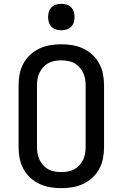

<svg xmlns="http://www.w3.org/2000/svg" viewBox="-20 -974 640 1002"><path d="M300 8Q271 8 241.5 3Q212 -2 185.5 -14.5Q159 -27 137.5 -47Q116 -67 102 -93Q88 -119 82.5 -148Q77 -177 77 -206V-529Q77 -558 82.5 -587Q88 -616 102 -642Q116 -668 137.5 -688Q159 -708 185.5 -720.5Q212 -733 241.5 -738Q271 -743 300 -743Q329 -743 358.5 -738Q388 -733 414.5 -720.5Q441 -708 462.5 -688Q484 -668 498 -642Q512 -616 517.5 -587Q523 -558 523 -529V-206Q523 -177 517.5 -148Q512 -119 498 -93Q484 -67 462.5 -47Q441 -27 414.5 -14.5Q388 -2 358.5 3Q329 8 300 8ZM300 -76Q317 -76 334.5 -79Q352 -82 367 -90Q382 -98 394 -111Q406 -124 413.5 -139.5Q421 -155 424 -172Q427 -189 427 -206V-529Q427 -546 424 -563Q421 -580 413.5 -595.5Q406 -611 394 -624Q382 -637 367 -645Q352 -653 334.5 -656Q317 -659 300 -659Q283 -659 265.5 -656Q248 -653 233 -645Q218 -637 206 -624Q194 -611 186.5 -595.5Q179 -580 176 -563Q173 -546 173 -529V-206Q173 -189 176 -172Q179 -155 186.5 -139.5Q194 -124 206 -111Q218 -98 233 -90Q248 -82 265.5 -79Q283 -76 300 -76ZM300 -816Q286 -816 272.5 -820Q259 -824 249 -834Q239 -844 235 -857.5Q231 -871 231 -885Q231 -899 235 -912.5Q239 -926 249 -936Q259 -946 272.5 -950Q286 -954 300 -954Q314 -954 327.5 -950Q341 -946 351 -936Q361 -926 365 -912.5Q369 -899 369 -885Q369 -871 365 -857.5Q361 -844 351 -834Q341 -824 327.5 -820Q314 -816 300 -816Z"/></svg>

Font: Iosevka Aile Medium
Style: Regular
Weight: 500
Designer: Belleve Invis
Foundry: Belleve Invis
Version: Version 27.3.5; ttfautohint (v1.8.4)